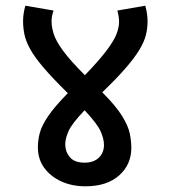

<svg xmlns="http://www.w3.org/2000/svg" viewBox="-20 -652 597 674"><path d="M441 -133Q441 -74 398 -36Q355 2 280 2Q233 2 195.5 -15Q158 -32 135.5 -62.5Q113 -93 113 -135Q113 -161 120 -186.5Q127 -212 149.5 -245Q172 -278 218 -325Q165 -377 133 -414.5Q101 -452 85.5 -480.5Q70 -509 65.5 -532.5Q61 -556 61 -578Q61 -591 63 -604.5Q65 -618 69 -632L168 -615Q161 -595 161 -578Q161 -556 169 -531.5Q177 -507 202 -473Q227 -439 278 -388Q328 -440 354 -474.5Q380 -509 389 -532.5Q398 -556 398 -575Q398 -593 392 -615L490 -632Q498 -604 498 -577Q498 -552 492 -528.5Q486 -505 469.5 -477.5Q453 -450 421.5 -413.5Q390 -377 339 -328Q387 -280 408.5 -245Q430 -210 435.5 -183.5Q441 -157 441 -133ZM209 -145Q209 -120 225 -100.5Q241 -81 277 -81Q309 -81 327 -98.5Q345 -116 345 -143Q345 -165 333 -191.5Q321 -218 277 -265Q233 -219 221 -192.5Q209 -166 209 -145Z"/></svg>

Font: Noto Sans Medium
Style: Regular
Weight: 500
Designer: Monotype Design Team
Foundry: Monotype Imaging Inc.
Version: Version 2.007